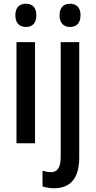

<svg xmlns="http://www.w3.org/2000/svg" viewBox="-20 -765 511 1025"><path d="M119 -745C83 -745 62 -725 62 -683C62 -642 84 -621 119 -621C153 -621 174 -642 174 -683C174 -724 154 -745 119 -745ZM298 -683C298 -642 320 -621 354 -621C388 -621 410 -642 410 -683C410 -724 389 -745 354 -745C319 -745 298 -725 298 -683ZM167 -540H68V0H167ZM270 240C359 239 403 184 403 75V-540H304V72C304 131 286 154 252 154C237 154 222 151 207 146V230C224 236 246 240 270 240Z"/></svg>

Font: Noto Sans Lao Looped Condensed Medium
Style: Regular
Weight: 500
Width: 3
Designer: Mark Frömberg, Ben Mitchell
Foundry: The Fontpad Ltd
Version: Version 1.002